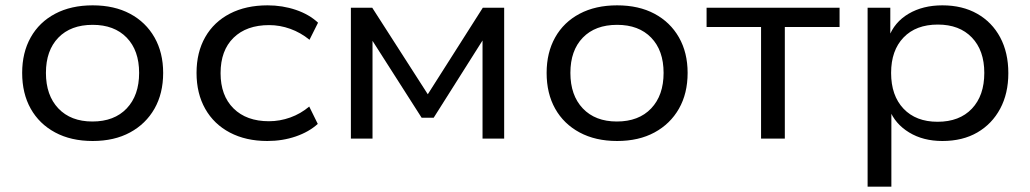

<svg xmlns="http://www.w3.org/2000/svg" viewBox="-20 -519 3858 719"><path d="M327 9Q246 9 186.5 -23Q127 -55 95 -112Q63 -169 63 -246Q63 -322 95 -379Q127 -436 186.5 -467.5Q246 -499 327 -499Q408 -499 467 -467.5Q526 -436 558.5 -379Q591 -322 591 -246Q591 -169 558.5 -112Q526 -55 467 -23Q408 9 327 9ZM326 -64Q408 -64 454.5 -113Q501 -162 501 -246Q501 -330 454.5 -378Q408 -426 327 -426Q245 -426 198.5 -378Q152 -330 152 -246Q152 -162 198.5 -113Q245 -64 326 -64Z M981 9Q901 9 841 -22.5Q781 -54 748.5 -111.5Q716 -169 716 -246Q716 -323 748.5 -380Q781 -437 841 -468Q901 -499 982 -499Q1038 -499 1088 -482Q1138 -465 1171 -434L1139 -370Q1106 -397 1067 -411Q1028 -425 988 -425Q903 -425 854.5 -377.5Q806 -330 806 -245Q806 -161 854.5 -113Q903 -65 987 -65Q1028 -65 1067 -79Q1106 -93 1138 -120L1170 -55Q1137 -25 1087.5 -8Q1038 9 981 9Z M1294 0V-490H1374L1582 -166L1788 -490H1868V0H1787V-388H1800L1604 -78H1559L1361 -388H1375V0Z M2291 9Q2210 9 2150.5 -23Q2091 -55 2059 -112Q2027 -169 2027 -246Q2027 -322 2059 -379Q2091 -436 2150.5 -467.5Q2210 -499 2291 -499Q2372 -499 2431 -467.5Q2490 -436 2522.5 -379Q2555 -322 2555 -246Q2555 -169 2522.5 -112Q2490 -55 2431 -23Q2372 9 2291 9ZM2290 -64Q2372 -64 2418.5 -113Q2465 -162 2465 -246Q2465 -330 2418.5 -378Q2372 -426 2291 -426Q2209 -426 2162.5 -378Q2116 -330 2116 -246Q2116 -162 2162.5 -113Q2209 -64 2290 -64Z M2830 0V-418H2626V-490H3124V-418H2919V0Z M3229 180V-490H3314V-379H3308Q3329 -436 3382.5 -467.5Q3436 -499 3509 -499Q3584 -499 3639.5 -467.5Q3695 -436 3725.5 -379Q3756 -322 3756 -245Q3756 -169 3725.5 -112Q3695 -55 3640 -23Q3585 9 3509 9Q3437 9 3384.5 -23Q3332 -55 3311 -108H3318V180ZM3491 -63Q3573 -63 3619.5 -112Q3666 -161 3666 -246Q3666 -330 3619.5 -378.5Q3573 -427 3492 -427Q3410 -427 3363.5 -378.5Q3317 -330 3317 -246Q3317 -161 3363.5 -112Q3410 -63 3491 -63Z"/></svg>

Font: Nunito Sans 10pt SemiExpanded
Style: Regular
Weight: 400
Width: 6
Designer: Vernon Adams
Foundry: Vernon Adams
Version: Version 3.101;gftools[0.9.27]